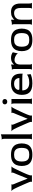

<svg xmlns="http://www.w3.org/2000/svg" viewBox="1795 -2545 760 4390"><g transform="rotate(-90 2175.0 -350.0)"><path d="M206 0Q213 0 215.5 -13.5Q218 -27 206 -60Q201 -73 187 -106Q173 -139 154 -182.5Q135 -226 115 -270.5Q95 -315 78 -351.5Q61 -388 51 -406Q34 -438 20 -452.5Q6 -467 0 -468H163Q154 -468 151 -454Q148 -440 163 -406Q171 -389 185 -354.5Q199 -320 216.5 -275.5Q234 -231 252.5 -185Q271 -139 286 -99H287Q303 -140 322 -186.5Q341 -233 359 -278Q377 -323 391.5 -357.5Q406 -392 413 -408Q427 -440 424 -454Q421 -468 413 -468H570Q564 -468 551.5 -454.5Q539 -441 523 -409Q514 -392 497 -357Q480 -322 459.5 -278.5Q439 -235 419.5 -192Q400 -149 385.5 -113.5Q371 -78 366 -60Q357 -27 359 -13.5Q361 0 366 0Z M833 10Q733 10 676.5 -22Q620 -54 597.5 -109Q575 -164 575 -233Q575 -303 598.5 -358Q622 -413 678 -445.5Q734 -478 833 -478Q932 -478 988 -445.5Q1044 -413 1067.5 -358Q1091 -303 1091 -233Q1091 -164 1068.5 -109Q1046 -54 990 -22Q934 10 833 10ZM833 -61Q895 -61 929 -81Q963 -101 976 -139.5Q989 -178 989 -233Q989 -288 975.5 -327Q962 -366 928.5 -387Q895 -408 833 -408Q772 -408 738 -386.5Q704 -365 690.5 -325.5Q677 -286 677 -232Q677 -179 690 -140.5Q703 -102 737 -81.5Q771 -61 833 -61Z M1176 0Q1183 0 1189.5 -14Q1196 -28 1196 -60V-630Q1196 -662 1189.5 -675.5Q1183 -689 1176 -690Q1220 -690 1252.5 -696.5Q1285 -703 1298 -710V-60Q1298 -28 1304.5 -14Q1311 0 1318 0Z M1574 0Q1581 0 1583.5 -13.5Q1586 -27 1574 -60Q1569 -73 1555 -106Q1541 -139 1522 -182.5Q1503 -226 1483 -270.5Q1463 -315 1446 -351.5Q1429 -388 1419 -406Q1402 -438 1388 -452.5Q1374 -467 1368 -468H1531Q1522 -468 1519 -454Q1516 -440 1531 -406Q1539 -389 1553 -354.5Q1567 -320 1584.5 -275.5Q1602 -231 1620.5 -185Q1639 -139 1654 -99H1655Q1671 -140 1690 -186.5Q1709 -233 1727 -278Q1745 -323 1759.5 -357.5Q1774 -392 1781 -408Q1795 -440 1792 -454Q1789 -468 1781 -468H1938Q1932 -468 1919.5 -454.5Q1907 -441 1891 -409Q1882 -392 1865 -357Q1848 -322 1827.5 -278.5Q1807 -235 1787.5 -192Q1768 -149 1753.5 -113.5Q1739 -78 1734 -60Q1725 -27 1727 -13.5Q1729 0 1734 0Z M2045 -564Q2016 -564 2000 -580.5Q1984 -597 1984 -619Q1984 -642 1999.5 -658Q2015 -674 2045 -674Q2075 -674 2090.5 -658Q2106 -642 2106 -619Q2106 -597 2090 -580.5Q2074 -564 2045 -564ZM1984 0Q1991 0 1997.5 -14Q2004 -28 2004 -60V-408Q2004 -440 1997.5 -453.5Q1991 -467 1984 -468H2106V-60Q2106 -28 2112.5 -14Q2119 0 2126 0Z M2463 10Q2384 10 2333 -8.5Q2282 -27 2253 -60Q2224 -93 2212.5 -137Q2201 -181 2201 -233Q2201 -346 2265.5 -412Q2330 -478 2457 -478Q2531 -478 2576.5 -458Q2622 -438 2645.5 -405Q2669 -372 2677.5 -333.5Q2686 -295 2686 -258V-211Q2686 -214 2658.5 -217.5Q2631 -221 2566 -221H2303Q2303 -147 2347 -104Q2391 -61 2478 -61Q2553 -61 2601.5 -79.5Q2650 -98 2666 -116V-96L2676 -30Q2654 -17 2598.5 -3.5Q2543 10 2463 10ZM2343 -287H2586Q2586 -313 2575 -341Q2564 -369 2536 -388.5Q2508 -408 2457 -408Q2392 -408 2353.5 -377Q2315 -346 2315 -307Q2315 -297 2321 -292Q2327 -287 2343 -287Z M2772 0Q2779 0 2785.5 -14Q2792 -28 2792 -60V-398Q2792 -430 2785.5 -443.5Q2779 -457 2772 -458Q2816 -458 2848.5 -464.5Q2881 -471 2894 -478V-428L2892 -411L2894 -409Q2917 -438 2953.5 -458Q2990 -478 3044 -478Q3091 -478 3125.5 -464.5Q3160 -451 3175 -437L3155 -353V-323Q3142 -339 3117.5 -356.5Q3093 -374 3062 -386Q3031 -398 2996 -398Q2956 -398 2925 -366Q2894 -334 2894 -260V-60Q2894 -28 2900.5 -14Q2907 0 2914 0Z M3458 10Q3358 10 3301.5 -22Q3245 -54 3222.5 -109Q3200 -164 3200 -233Q3200 -303 3223.5 -358Q3247 -413 3303 -445.5Q3359 -478 3458 -478Q3557 -478 3613 -445.5Q3669 -413 3692.5 -358Q3716 -303 3716 -233Q3716 -164 3693.5 -109Q3671 -54 3615 -22Q3559 10 3458 10ZM3458 -61Q3520 -61 3554 -81Q3588 -101 3601 -139.5Q3614 -178 3614 -233Q3614 -288 3600.5 -327Q3587 -366 3553.5 -387Q3520 -408 3458 -408Q3397 -408 3363 -386.5Q3329 -365 3315.5 -325.5Q3302 -286 3302 -232Q3302 -179 3315 -140.5Q3328 -102 3362 -81.5Q3396 -61 3458 -61Z M3797 0Q3804 0 3810.5 -14Q3817 -28 3817 -60V-398Q3817 -430 3810.5 -443.5Q3804 -457 3797 -458Q3841 -458 3873.5 -464.5Q3906 -471 3919 -478V-417L3917 -404L3919 -402Q3941 -430 3984 -454Q4027 -478 4098 -478Q4191 -478 4240.5 -425Q4290 -372 4290 -259V-60Q4290 -28 4296.5 -14Q4303 0 4310 0H4168Q4175 0 4181.5 -14Q4188 -28 4188 -60V-256Q4188 -315 4173 -348Q4158 -381 4131.5 -394.5Q4105 -408 4070 -408Q4033 -408 3998 -392Q3963 -376 3941 -341Q3919 -306 3919 -247V-60Q3919 -28 3925.5 -14Q3932 0 3939 0Z"/></g></svg>

Font: Red Rose
Style: Regular
Weight: 400
Designer: Jaikishan Patel
Version: Version 2.000; ttfautohint (v1.8.3)